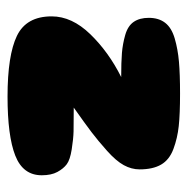

<svg xmlns="http://www.w3.org/2000/svg" viewBox="-14 -496 509 522"><g transform="rotate(-90 241.0 -235.5)"><path d="M247 -1Q300 -1 334 -4Q368 -7 397 -15.5Q426 -24 439.5 -41.5Q453 -59 453 -86Q453 -111 442 -127Q431 -143 406.5 -150Q382 -157 357.5 -159Q333 -161 292 -161Q360 -195 408.5 -245Q457 -295 457 -350Q457 -419 404 -444.5Q351 -470 239 -470Q132 -470 78.5 -449Q25 -428 25 -377Q25 -351 34 -334.5Q43 -318 55 -309Q67 -300 95.5 -295.5Q124 -291 144.5 -290.5Q165 -290 209 -290Q165 -259 142 -241.5Q119 -224 91.5 -199.5Q64 -175 52.5 -154Q41 -133 41 -111Q41 -75 54 -52.5Q67 -30 96.5 -19Q126 -8 159 -4.5Q192 -1 247 -1Z"/></g></svg>

Font: Cherry Bomb
Style: Regular
Weight: 400
Designer: satsuyako
Foundry: satsuyako
Version: Version 4.0